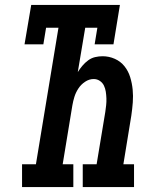

<svg xmlns="http://www.w3.org/2000/svg" viewBox="-20 -755 640 775"><path d="M69 0V-92H125L216 -643H166L155 -576H79L106 -735H464L438 -576H362L373 -643H324L294 -464Q302 -477 312.5 -489.5Q323 -502 336 -511.5Q349 -521 364 -524.5Q379 -528 394 -528Q420 -528 443.5 -517.5Q467 -507 482.5 -487.5Q498 -468 505.5 -443.5Q513 -419 515.5 -393.5Q518 -368 516 -341.5Q514 -315 510 -288L478 -92H521V0H314V-92H370L405 -303Q407 -317 408.5 -330.5Q410 -344 409.5 -358Q409 -372 407 -385Q405 -398 399.5 -409.5Q394 -421 383 -428.5Q372 -436 358 -436Q340 -436 323.5 -425Q307 -414 296.5 -398Q286 -382 280.5 -364.5Q275 -347 272 -329L233 -92H276V0Z"/></svg>

Font: Iosevka Etoile SmBdObl
Style: Regular
Weight: 600
Italic angle: -9°
Designer: Belleve Invis
Foundry: Belleve Invis
Version: Version 15.5.2; ttfautohint (v1.8.4)